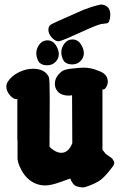

<svg xmlns="http://www.w3.org/2000/svg" viewBox="-20 -821 526 839"><path d="M460 -738.3Q458 -731.4 456.5 -727.5Q455.1 -723.6 452.1 -721.7Q449.2 -719.7 447.8 -719.2Q446.3 -718.8 439.9 -718.3Q433.6 -717.8 429.7 -716.8Q428.7 -716.8 427.7 -716.8Q413.1 -716.8 334.5 -680.7Q255.9 -644.5 241.2 -641.6Q239.3 -640.6 236.3 -640.6Q220.7 -640.6 206.1 -657.2Q191.4 -673.8 191.4 -691.4Q191.4 -710 210 -717.8Q240.2 -732.4 286.1 -752Q296.9 -756.8 316.4 -765.6Q335.9 -774.4 346.7 -778.8Q357.4 -783.2 377 -789.6Q396.5 -795.9 418 -800.8Q422.9 -801.8 426.8 -800.8Q461.9 -794.9 461.9 -756.8Q461.9 -752.9 461.4 -748Q460.9 -743.2 460 -738.3ZM295 -539.6Q281.3 -539.6 272.1 -544.3Q262.9 -548.9 260.3 -552.6Q257.6 -556.3 254.5 -562.5Q247.9 -578.8 247.9 -591.9Q247.9 -613 261.6 -630.8Q275.2 -648.6 296.3 -648.6Q319.6 -648.6 333 -628.2Q346.4 -607.8 346.4 -588.4Q346.4 -569.1 332.1 -554.4Q317.8 -539.6 295 -539.6ZM185.6 -535.7Q172 -535.7 162.7 -540.4Q153.5 -545 150.9 -548.7Q148.2 -552.4 145.2 -558.6Q138.6 -574.8 138.6 -588Q138.6 -609.1 152.2 -626.9Q165.8 -644.7 186.9 -644.7Q210.2 -644.7 223.6 -624.3Q237 -603.8 237 -584.5Q237 -565.2 222.7 -550.5Q208.4 -535.7 185.6 -535.7ZM294.9 -405.3Q291 -403.3 281.2 -403.3Q242.2 -403.3 227.5 -427.7Q219.7 -439.5 219.7 -455.1Q219.7 -477.5 235.4 -495.1Q242.2 -502.9 249 -508.3Q255.9 -513.7 265.1 -516.1Q274.4 -518.6 279.3 -519.5Q284.2 -520.5 294.9 -521.5Q305.7 -522.5 306.6 -522.5Q327.1 -525.4 345.7 -525.4Q377.9 -525.4 407.2 -512.7Q446.3 -500 450.2 -472.7Q450.2 -471.7 450.7 -469.2Q451.2 -466.8 451.2 -465.8Q451.2 -452.1 444.3 -440.9Q437.5 -429.7 431.6 -429.7Q429.7 -429.7 427.7 -431.6V-167Q431.6 -162.1 436.5 -155.3Q441.4 -148.4 446.3 -145.5L469.7 -128.9Q479.5 -116.2 479.5 -109.4Q479.5 -103.5 473.6 -94.7Q444.3 -54.7 421.9 -36.6Q399.4 -18.6 350.6 -2.9Q347.7 -2 341.8 -2Q327.1 -2.9 316.4 -6.3Q305.7 -9.8 299.3 -18.6Q293 -27.3 292 -29.3Q291 -31.2 287.1 -41Q284.2 -40 243.7 -25.4Q203.1 -10.7 177.7 -10.7Q135.7 -10.7 103.5 -39.1Q85.9 -54.7 74.2 -76.7Q62.5 -98.6 59.6 -110.8Q56.6 -123 56.6 -127.9V-210.9Q56.6 -208 55.7 -208V-389.6Q53.7 -387.7 50.8 -387.7Q38.1 -387.7 22.9 -405.3Q7.8 -422.9 7.8 -442.4Q7.8 -454.1 14.6 -464.8Q30.3 -489.3 61.5 -504.9Q92.8 -520.5 125 -520.5Q175.8 -520.5 193.4 -484.4Q197.3 -476.6 197.3 -389.6Q197.3 -361.3 196.8 -289.6Q196.3 -217.8 196.3 -180.7Q200.2 -173.8 216.3 -163.6Q232.4 -153.3 248 -153.3Q279.3 -153.3 295.9 -195.3Z"/></svg>

Font: Essays1743
Style: Bold
Weight: 700
Designer: Based on the typeface in a 1743 English translation of the essays of Montaigne.  PostScript/TrueType font designed by Jo
Version: Version 002.100